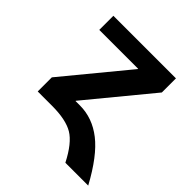

<svg xmlns="http://www.w3.org/2000/svg" viewBox="-182 -651 933 933"><g transform="rotate(45 284.5 -185.0)"><path d="M232 -97H262Q348 -97 421 -40Q494 17 566 150H409Q363 60 313 30Q263 0 167 0H69V-97L336 -421V-423H69V-520H499V-423L232 -99Z"/></g></svg>

Font: Mplus 1p Bold
Style: Bold
Weight: 700
Version: Version 1.061